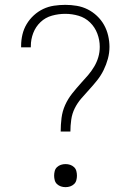

<svg xmlns="http://www.w3.org/2000/svg" viewBox="-20 -763 540 791"><path d="M230 -221Q230 -249 233.5 -277Q237 -305 248.5 -330.5Q260 -356 277.5 -378Q295 -400 314 -421Q329 -437 343 -453.5Q357 -470 368 -488.5Q379 -507 385 -527.5Q391 -548 391 -570Q391 -598 381 -624.5Q371 -651 351 -670.5Q331 -690 304 -698Q277 -706 249 -706Q221 -706 194 -698.5Q167 -691 147 -672Q127 -653 117 -627Q107 -601 107 -573V-568H67V-574Q67 -598 72.5 -621Q78 -644 90 -664Q102 -684 119.5 -700Q137 -716 158 -726Q179 -736 202.5 -739.5Q226 -743 249 -743Q273 -743 296.5 -739Q320 -735 341 -724.5Q362 -714 379.5 -697.5Q397 -681 408.5 -660.5Q420 -640 425.5 -616.5Q431 -593 431 -570Q431 -545 424.5 -521Q418 -497 407 -474.5Q396 -452 380.5 -432.5Q365 -413 348.5 -395Q332 -377 315.5 -358Q299 -339 288 -317Q277 -295 273.5 -270Q270 -245 270 -221ZM250 8Q240 8 231 5Q222 2 215 -4.5Q208 -11 205.5 -20.5Q203 -30 203 -39Q203 -49 205.5 -58.5Q208 -68 215 -74.5Q222 -81 231 -84Q240 -87 250 -87Q260 -87 269 -84Q278 -81 285 -74.5Q292 -68 294.5 -58.5Q297 -49 297 -39Q297 -30 294.5 -20.5Q292 -11 285 -4.5Q278 2 269 5Q260 8 250 8Z"/></svg>

Font: Iosevka Curly Extralight
Style: Regular
Weight: 200
Monospace: yes
Designer: Belleve Invis
Foundry: Belleve Invis
Version: Version 22.1.2; ttfautohint (v1.8.4)